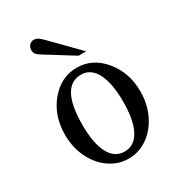

<svg xmlns="http://www.w3.org/2000/svg" viewBox="-163 -734 755 838"><g transform="rotate(-30 214.5 -314.5)"><path d="M428.7 -214.8Q428.7 -152.3 403.6 -99.6Q378.4 -46.9 334.7 -16.4Q291 14.2 238.8 14.2Q186.5 14.2 142.8 -16.4Q99.1 -46.9 74 -99.1Q48.8 -151.4 48.8 -213.9Q48.8 -311 104.2 -377.2Q159.7 -443.4 239 -443.4Q318.4 -443.4 373.5 -376.5Q428.7 -309.6 428.7 -214.8ZM240.2 -407.7Q136.2 -407.7 136.2 -213.9Q136.2 -120.6 162.6 -71Q189 -21.5 238.8 -21.5Q288.6 -21.5 314.9 -71.3Q341.3 -121.1 341.3 -214.4Q341.3 -307.6 314.9 -357.7Q288.6 -407.7 240.2 -407.7ZM311 -484.4H272.9L128.4 -574.2Q106 -587.9 106 -605.7Q106 -623.5 115.5 -633.1Q125 -642.6 136.7 -642.6Q148.4 -642.6 157.7 -637Q167 -631.3 183.6 -614.3Z"/></g></svg>

Font: RIT Rachana
Style: Regular
Weight: 400
Designer: Hussain KH
Version: 1.4.7